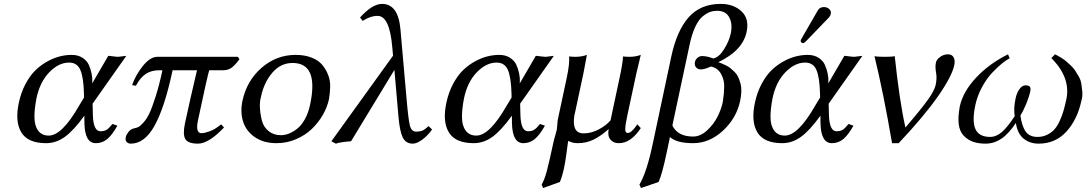

<svg xmlns="http://www.w3.org/2000/svg" viewBox="-20 -718 5522 976"><path d="M450.7 -190.9 452.1 -132.8Q454.6 -50.8 490.7 -50.8Q509.8 -50.8 522 -58.3Q534.2 -65.9 551.8 -87.9L576.7 -79.1Q549.8 -31.2 524.7 -10.7Q499.5 9.8 466.8 9.8Q411.6 9.8 409.2 -90.8L408.7 -129.9Q355 -55.2 310.3 -22.7Q265.6 9.8 214.8 9.8Q122.1 9.8 88.6 -44.7Q55.2 -99.1 75.7 -195.8Q86.9 -248.5 109.9 -291.5Q132.8 -334.5 160.6 -361.3Q188.5 -388.2 221.7 -406.2Q254.9 -424.3 285.2 -431.6Q315.4 -439 344.2 -439Q377 -439 399.7 -424.1Q422.4 -409.2 431.6 -387.9Q440.9 -366.7 445.3 -345.2Q449.7 -323.7 449.2 -309.1L448.7 -293.9L530.3 -434.1Q537.6 -434.1 553.7 -431.6Q569.8 -429.2 577.1 -429.2Q585 -429.2 600.3 -431.6Q615.7 -434.1 622.1 -434.1ZM407.2 -222.2 406.7 -243.2Q404.8 -322.8 388.9 -361.3Q373 -399.9 331.1 -399.9Q278.3 -399.9 230.7 -350.8Q183.1 -301.8 165.5 -219.2Q154.8 -164.1 155 -121.8Q155.3 -79.6 173.8 -54.2Q192.4 -28.8 228 -28.8Q295.4 -28.8 382.3 -181.2Z M1189 -429.2 1197.3 -417Q1175.8 -387.7 1158 -374.3Q1140.1 -360.8 1113.8 -360.8H1043.5Q1032.7 -324.7 986.3 -106Q972.7 -41 1004.4 -41Q1019.5 -41 1046.9 -51Q1074.2 -61 1104 -85.9L1118.7 -69.8Q1040.5 12.2 986.3 12.2Q936 12.2 922.1 -11Q908.2 -34.2 920.4 -91.8Q944.8 -206.1 981.4 -360.8H857.4Q817.4 -173.3 766.6 -80.6Q715.8 12.2 644.5 12.2Q632.8 12.2 624.3 4.2Q615.7 -3.9 619.6 -22Q622.1 -33.2 633.5 -47.9Q645 -62.5 663.1 -65.9Q675.3 -68.4 683.8 -72.5Q692.4 -76.7 708.7 -94.5Q725.1 -112.3 739 -141.1Q752.9 -169.9 771 -226.8Q789.1 -283.7 805.7 -360.8H787.6Q749.5 -360.8 721.2 -342.3Q692.9 -323.7 670.9 -282.2L651.4 -285.2Q669.4 -336.9 706.5 -383.1Q743.7 -429.2 780.3 -429.2Z M1212.4 -205.1Q1234.4 -308.1 1309.8 -373.5Q1385.3 -439 1482.9 -439Q1528.3 -439 1563 -425.5Q1597.7 -412.1 1616.9 -389.6Q1636.2 -367.2 1647.7 -338.1Q1659.2 -309.1 1658.4 -277.3Q1657.7 -245.6 1652.3 -213.9Q1643.6 -172.9 1620.8 -133.5Q1598.1 -94.2 1564.5 -62Q1530.8 -29.8 1484.1 -10Q1437.5 9.8 1385.7 9.8Q1319.3 9.8 1274.9 -21.2Q1230.5 -52.2 1215.6 -100.6Q1200.7 -148.9 1212.4 -205.1ZM1467.3 -397.9Q1406.7 -397.9 1364.5 -348.6Q1322.3 -299.3 1307.1 -228Q1298.8 -199.2 1301.5 -164.8Q1304.2 -130.4 1312.7 -100.6Q1321.3 -70.8 1346.4 -50.8Q1371.6 -30.8 1408.2 -30.8Q1427.2 -30.8 1447.3 -38.3Q1467.3 -45.9 1489 -62.3Q1510.7 -78.6 1529.1 -110.8Q1547.4 -143.1 1556.6 -187Q1601.1 -397.9 1467.3 -397.9Z M2176.3 -60.1Q2156.2 -30.3 2127.9 -9Q2099.6 12.2 2078.1 12.2Q2042.5 12.2 2027.1 -19.8Q2011.7 -51.8 2005.4 -126L1984.9 -362.8L1764.6 0Q1710.9 3.9 1687 12.2L1664.6 0L1978 -435.1L1974.1 -478Q1960.4 -637.2 1899.9 -637.2Q1862.3 -637.2 1823.7 -611.8L1810.1 -628.9Q1872.1 -697.8 1921.9 -698.2Q2004.4 -698.2 2015.6 -568.8L2046.9 -213.9Q2055.7 -109.9 2063.7 -79.3Q2071.8 -48.8 2095.2 -48.8Q2113.8 -48.8 2126.7 -54Q2139.6 -59.1 2158.2 -77.1Z M2624 -190.9 2625.5 -132.8Q2627.9 -50.8 2664.1 -50.8Q2683.1 -50.8 2695.3 -58.3Q2707.5 -65.9 2725.1 -87.9L2750 -79.1Q2723.1 -31.2 2698 -10.7Q2672.9 9.8 2640.1 9.8Q2585 9.8 2582.5 -90.8L2582 -129.9Q2528.3 -55.2 2483.6 -22.7Q2439 9.8 2388.2 9.8Q2295.4 9.8 2262 -44.7Q2228.5 -99.1 2249 -195.8Q2260.3 -248.5 2283.2 -291.5Q2306.2 -334.5 2334 -361.3Q2361.8 -388.2 2395 -406.2Q2428.2 -424.3 2458.5 -431.6Q2488.8 -439 2517.6 -439Q2550.3 -439 2573 -424.1Q2595.7 -409.2 2605 -387.9Q2614.3 -366.7 2618.7 -345.2Q2623 -323.7 2622.6 -309.1L2622.1 -293.9L2703.6 -434.1Q2710.9 -434.1 2727.1 -431.6Q2743.2 -429.2 2750.5 -429.2Q2758.3 -429.2 2773.7 -431.6Q2789.1 -434.1 2795.4 -434.1ZM2580.6 -222.2 2580.1 -243.2Q2578.1 -322.8 2562.3 -361.3Q2546.4 -399.9 2504.4 -399.9Q2451.7 -399.9 2404.1 -350.8Q2356.4 -301.8 2338.9 -219.2Q2328.1 -164.1 2328.4 -121.8Q2328.6 -79.6 2347.2 -54.2Q2365.7 -28.8 2401.4 -28.8Q2468.8 -28.8 2555.7 -181.2Z M3214.4 -342.8 3168.9 -130.9Q3163.6 -105.5 3161.1 -90.1Q3158.7 -74.7 3158.4 -63Q3158.2 -51.3 3161.4 -46.6Q3164.6 -42 3170.9 -42Q3190.4 -42 3219.7 -85.9L3237.3 -66.9Q3187 10.3 3125 9.8Q3097.7 9.8 3082.5 -9Q3067.4 -27.8 3074.2 -62Q3034.2 -26.4 2997.3 -8.3Q2960.4 9.8 2917 9.8Q2887.7 9.8 2869.6 -2Q2869.6 -2 2868.7 0Q2867.7 2.4 2867.2 4.9Q2866.2 9.8 2860.1 57.4Q2854 105 2847.2 136.2Q2838.9 175.8 2826.2 207L2740.7 237.8L2733.4 220.2Q2747.6 196.3 2759.3 152.8Q2771 109.4 2793 6.8Q2795.9 -7.3 2802.2 -28.3Q2808.6 -49.3 2810.5 -59.1Q2811.5 -63.5 2812.7 -82.5Q2814 -101.6 2815.9 -111.8L2860.8 -321.8Q2876.5 -395.5 2873 -431.2Q2884.8 -429.2 2907.2 -429.2Q2936 -429.2 2963.4 -439Q2951.7 -375 2945.3 -342.8L2904.8 -153.8Q2891.6 -105 2900.6 -72.5Q2909.7 -40 2946.8 -40Q2984.9 -40 3022.5 -59.6Q3060.1 -79.1 3083.5 -106L3129.4 -321.8Q3146 -398.4 3147 -431.2Q3158.7 -429.2 3181.6 -429.2Q3210.4 -429.2 3237.3 -439Q3221.2 -374.5 3214.4 -342.8Z M3368.2 61Q3347.2 162.1 3328.1 207L3238.3 237.8L3230.5 220.2Q3268.1 157.2 3298.8 9.8L3392.1 -429.2Q3419.9 -561 3480.2 -629.6Q3540.5 -698.2 3643.6 -698.2Q3709 -698.2 3749.3 -660.4Q3789.6 -622.6 3775.4 -556.2Q3755.4 -460.9 3631.3 -401.9Q3642.6 -397.9 3649.7 -395Q3656.7 -392.1 3670.4 -385.5Q3684.1 -378.9 3693.4 -371.1Q3702.6 -363.3 3714.1 -352.3Q3725.6 -341.3 3732.2 -326.9Q3738.8 -312.5 3743.9 -294.7Q3749 -276.9 3748.5 -253.7Q3748 -230.5 3742.2 -204.1Q3723.6 -117.2 3655 -53.7Q3586.4 9.8 3502.9 9.8Q3419.4 9.8 3385.7 -21.5ZM3397.9 -80.1Q3424.8 -23.9 3503.9 -23.9Q3540 -23.9 3574 -54.9Q3607.9 -85.9 3627.4 -124.8Q3647 -163.6 3654.3 -200.2Q3660.6 -239.3 3661.4 -276.4Q3662.1 -313.5 3644.8 -343.3Q3627.4 -373 3593.8 -379.9Q3560.5 -364.7 3542.5 -365.2Q3527.3 -365.2 3518.3 -375.7Q3509.3 -386.2 3512.7 -402.8Q3515.1 -415.5 3525.9 -424.3Q3536.6 -433.1 3547.9 -433.1Q3574.2 -433.1 3605.5 -420.9Q3634.8 -426.3 3660.4 -467.3Q3686 -508.3 3694.3 -545.9Q3705.1 -595.2 3687.3 -629.2Q3669.4 -663.1 3626 -663.1Q3606.9 -663.1 3590.3 -657.5Q3573.7 -651.9 3553 -635.5Q3532.2 -619.1 3514.6 -582.3Q3497.1 -545.4 3485.4 -490.2Z M4168.5 -682.1Q4184.1 -682.1 4195.3 -671.9Q4206.5 -661.6 4203.1 -647Q4200.7 -636.2 4193.4 -628.9L4075.7 -506.8Q4067.9 -499 4061.8 -499Q4055.7 -499 4052.5 -502.9Q4049.3 -506.8 4050.3 -512.2Q4050.8 -515.6 4054.7 -522L4137.2 -665Q4146.5 -682.1 4168.5 -682.1ZM4192.4 -190.9 4193.8 -132.8Q4196.3 -50.8 4232.4 -50.8Q4251.5 -50.8 4263.7 -58.3Q4275.9 -65.9 4293.5 -87.9L4318.4 -79.1Q4291.5 -31.2 4266.4 -10.7Q4241.2 9.8 4208.5 9.8Q4153.3 9.8 4150.9 -90.8L4150.4 -129.9Q4096.7 -55.2 4052 -22.7Q4007.3 9.8 3956.5 9.8Q3863.8 9.8 3830.3 -44.7Q3796.9 -99.1 3817.4 -195.8Q3828.6 -248.5 3851.6 -291.5Q3874.5 -334.5 3902.3 -361.3Q3930.2 -388.2 3963.4 -406.2Q3996.6 -424.3 4026.9 -431.6Q4057.1 -439 4085.9 -439Q4118.7 -439 4141.4 -424.1Q4164.1 -409.2 4173.3 -387.9Q4182.6 -366.7 4187 -345.2Q4191.4 -323.7 4190.9 -309.1L4190.4 -293.9L4272 -434.1Q4279.3 -434.1 4295.4 -431.6Q4311.5 -429.2 4318.8 -429.2Q4326.7 -429.2 4342 -431.6Q4357.4 -434.1 4363.8 -434.1ZM4148.9 -222.2 4148.4 -243.2Q4146.5 -322.8 4130.6 -361.3Q4114.7 -399.9 4072.8 -399.9Q4020 -399.9 3972.4 -350.8Q3924.8 -301.8 3907.2 -219.2Q3896.5 -164.1 3896.7 -121.8Q3897 -79.6 3915.5 -54.2Q3934.1 -28.8 3969.7 -28.8Q4037.1 -28.8 4124 -181.2Z M4582.5 -69.8Q4665 -166 4697.8 -212.4Q4730.5 -258.8 4736.3 -286.1Q4743.7 -320.8 4738.3 -349.1Q4732.9 -377.4 4737.8 -400.9Q4740.7 -415 4758.8 -428.5Q4776.9 -441.9 4798.8 -441.9Q4819.8 -441.9 4827.9 -425.8Q4835.9 -409.7 4831.1 -387.2Q4818.8 -329.6 4748 -228.3Q4677.2 -127 4548.3 9.8H4514.6Q4470.7 -246.6 4425.3 -432.1Q4440.9 -429.2 4477.8 -429.2Q4514.6 -429.2 4528.3 -432.1Q4552.2 -205.6 4582.5 -69.8Z M5477.1 -206.1Q5457 -111.3 5401.4 -49.6Q5345.7 12.2 5259.3 12.2Q5215.8 12.2 5184.1 -12.7Q5152.3 -37.6 5144 -92.8Q5106.9 -37.1 5069.8 -12.5Q5032.7 12.2 4989.7 12.2Q4954.1 12.2 4927 2.9Q4899.9 -6.3 4878.9 -28.3Q4857.9 -50.3 4853.5 -86.7Q4849.1 -123 4858.9 -176.8Q4875 -251.5 4941.4 -322.8Q5007.8 -394 5104 -441.9L5112.8 -421.9Q5096.7 -414.1 5074 -395.8Q5051.3 -377.4 5023.4 -348.1Q4995.6 -318.8 4971.9 -275.1Q4948.2 -231.4 4938 -184.1Q4920.4 -100.6 4938.7 -61.3Q4957 -22 5012.7 -22Q5044.4 -22 5073.2 -47.1Q5102.1 -72.3 5138.2 -127.9Q5131.3 -166.5 5142.6 -217.8Q5147.9 -244.1 5161.6 -264.2Q5175.3 -284.2 5193.4 -284.2Q5212.4 -284.2 5216.6 -274.7Q5220.7 -265.1 5215.8 -247.1Q5211.4 -227.1 5197.3 -191.9Q5183.1 -156.7 5167 -130.9Q5174.8 -75.2 5194.3 -48.6Q5213.9 -22 5253.9 -22Q5281.2 -22 5303.2 -33Q5325.2 -43.9 5340.1 -60.5Q5355 -77.1 5366.9 -103.5Q5378.9 -129.9 5386 -154.5Q5393.1 -179.2 5400.4 -211.9Q5424.3 -323.2 5324.2 -422.9L5343.3 -441.9Q5350.6 -438 5357.9 -434.1Q5365.2 -430.2 5377.7 -422.4Q5390.1 -414.6 5400.1 -406Q5410.2 -397.5 5423.3 -385Q5436.5 -372.6 5445.3 -359.4Q5454.1 -346.2 5463.9 -328.9Q5473.6 -311.5 5476.6 -293.2Q5479.5 -274.9 5481.7 -252.2Q5483.9 -229.5 5477.1 -206.1Z"/></svg>

Font: Linux Biolinum
Style: Italic
Weight: 400
Italic angle: -12°
Designer: Philipp H. Poll
Foundry: Philipp H. Poll
Version: Version 1.1.3 ; ttfautohint (v0.9)